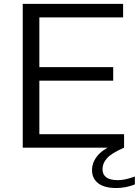

<svg xmlns="http://www.w3.org/2000/svg" viewBox="-20 -760 714 988"><path d="M97 0V-740H613.5V-670.5H182.5V-414.5H562.5V-345H182.5V-69.5H618.5V0ZM578 207.5Q516.5 207.5 485 182.8Q453.5 158 453.5 115.5Q453.5 74.5 483.8 38.8Q514 3 595 -28L618.5 0Q553.5 28 530.5 54.2Q507.5 80.5 507.5 110Q507.5 167 586 167Q606 167 626.5 162.5Q647 158 674 148.5V189Q651 198 627.2 202.8Q603.5 207.5 578 207.5Z"/></svg>

Font: Encode Sans Expanded Expanded
Style: Regular
Weight: 400
Width: 7
Designer: Multiple Designers
Foundry: Impallari Type
Version: Version 3.000; ttfautohint (v1.8.3) -l 8 -r 50 -G 200 -x 14 